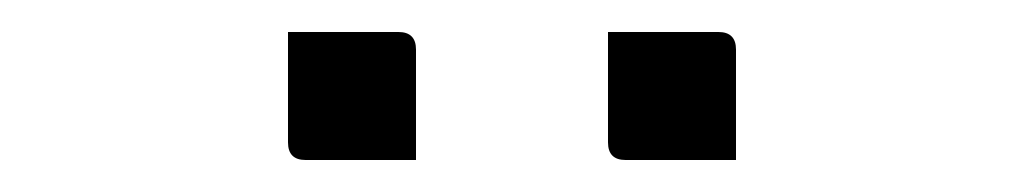

<svg xmlns="http://www.w3.org/2000/svg" viewBox="-20 -776 640 120"><path d="M160 -756H229Q240 -756 240 -745V-676H171Q160 -676 160 -687ZM360 -756H429Q440 -756 440 -745V-676H371Q360 -676 360 -687Z"/></svg>

Font: Recursive Sn Lnr St Lt
Style: Regular
Weight: 300
Version: Version 1.079;hotconv 1.0.112;makeotfexe 2.5.65598; ttfautoh